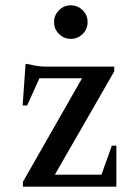

<svg xmlns="http://www.w3.org/2000/svg" viewBox="-20 -701 527 721"><path d="M66 0V-18L288 -407H128L82 -305H65L76 -461H81Q94 -458 113 -454.5Q132 -451 146 -451H409V-433L186 -45H361L400 -154H417V0ZM246 -555Q220 -555 201.5 -573.5Q183 -592 183 -618Q183 -644 201.5 -662.5Q220 -681 246 -681Q272 -681 290.5 -662.5Q309 -644 309 -618Q309 -592 290.5 -573.5Q272 -555 246 -555Z"/></svg>

Font: Spectral Medium
Style: Regular
Weight: 500
Designer: Jean-Baptiste Levee
Foundry: Production Type
Version: Version 2.001